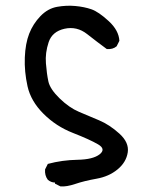

<svg xmlns="http://www.w3.org/2000/svg" viewBox="-20 -537 540 684"><path d="M195.3 127 175.8 117.2V113.3Q162.1 113.3 150.4 103.5Q138.7 87.9 140.6 66.4L150.4 46.9Q201.2 33.2 256.3 32.2Q311.5 31.2 335 12.7Q358.4 -5.9 329.1 -22.9Q299.8 -40 239.7 -63.5Q179.7 -86.9 134.8 -131.8Q89.8 -176.8 78.1 -229.5Q66.4 -282.2 68.4 -332Q70.3 -381.8 84 -417Q97.7 -452.1 124 -479.5Q150.4 -506.8 183.6 -512.7Q216.8 -518.6 248.5 -515.6Q280.3 -512.7 305.7 -503.9Q331.1 -495.1 367.2 -461.9Q403.3 -428.7 405.3 -391.6L395.5 -372.1Q381.8 -360.4 360.4 -362.3Q327.1 -386.7 290.5 -415.5Q253.9 -444.3 210 -434.6Q166 -424.8 153.3 -386.7Q140.6 -348.6 143.6 -311.5Q146.5 -274.4 152.3 -247.1Q158.2 -219.7 192.4 -186.5Q226.6 -153.3 261.2 -138.7Q295.9 -124 333 -108.4Q370.1 -92.8 405.3 -61Q440.4 -29.3 435.1 5.9Q429.7 41 398.9 66.4Q368.2 91.8 324.2 99.6Q280.3 107.4 248.5 118.2Q216.8 128.9 195.3 127Z"/></svg>

Font: JasonHandwriting1
Style: Regular
Weight: 400
Version: Version 1.48.20